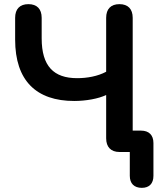

<svg xmlns="http://www.w3.org/2000/svg" viewBox="-20 -733 781 926"><path d="M492 -66C492 -24 515 0 556 0H606V115C606 152 627 173 664 173C700 173 720 152 720 115V-43C720 -82 698 -103 660 -103H620V-647C620 -690 597 -713 556 -713C515 -713 492 -690 492 -647V-387C451 -365 400 -356 352 -356C239 -356 181 -414 181 -548V-647C181 -690 158 -713 117 -713C76 -713 53 -690 53 -647V-542C53 -344 155 -246 338 -246C394 -246 456 -257 492 -275Z"/></svg>

Font: Nunito
Style: Bold
Weight: 700
Designer: Vernon Adams
Foundry: Vernon Adams
Version: Version 3.602